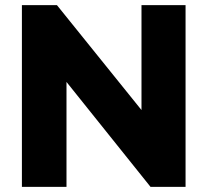

<svg xmlns="http://www.w3.org/2000/svg" viewBox="-20 -725 805 745"><path d="M65 0V-705H201L529 -298V-705H700V0H564L238 -407V0Z"/></svg>

Font: Mulish Black
Style: Regular
Weight: 900
Designer: Vernon Adams
Foundry: Vernon Adams
Version: Version 3.603; ttfautohint (v1.8.3)